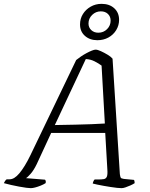

<svg xmlns="http://www.w3.org/2000/svg" viewBox="-47 -978 781 998"><path d="M113 0Q106 0 89.5 -2Q73 -4 52.5 -8Q32 -12 11 -16.5Q-10 -21 -27 -26Q-25 -31 -20.5 -37.5Q-16 -44 -12 -46H3Q15 -46 27.5 -53.5Q40 -61 53.5 -77Q67 -93 81.5 -116.5Q96 -140 111 -171L349 -666Q360 -675 374 -684.5Q388 -694 403 -702Q418 -710 430.5 -715Q443 -720 450 -720Q460 -720 477.5 -712Q495 -704 512.5 -693.5Q530 -683 538 -673L576 -73Q578 -59 580.5 -54.5Q583 -50 597 -48L649 -43Q651 -42 652 -35.5Q653 -29 653 -26Q644 -20 630.5 -14Q617 -8 605 -4Q593 0 585 0Q577 0 561.5 -1.5Q546 -3 528 -6Q510 -9 492 -12Q474 -15 458.5 -18.5Q443 -22 435 -24Q436 -30 439 -36.5Q442 -43 445 -45H460Q481 -45 492.5 -47Q504 -49 508.5 -60Q513 -71 511 -97L500 -287H219L144 -125Q129 -94 113 -75.5Q97 -57 88 -52L187 -44Q189 -42 190.5 -37.5Q192 -33 190 -26Q179 -19 164 -13Q149 -7 135.5 -3.5Q122 0 113 0ZM238 -328Q298 -329 344.5 -330Q391 -331 429 -332.5Q467 -334 498 -336L481 -637Q465 -649 444 -659.5Q423 -670 399 -671ZM459 -769Q420 -769 394.5 -791.5Q369 -814 369 -851Q369 -881 384 -905Q399 -929 424.5 -943.5Q450 -958 481 -958Q522 -958 547 -935Q572 -912 572 -875Q572 -846 557 -821.5Q542 -797 516.5 -783Q491 -769 459 -769ZM464 -808Q491 -808 509.5 -826.5Q528 -845 528 -871Q528 -892 514 -905.5Q500 -919 477 -919Q451 -919 432 -900.5Q413 -882 413 -856Q413 -835 427.5 -821.5Q442 -808 464 -808Z"/></svg>

Font: Texturina 12pt Thin
Style: Italic
Weight: 250
Italic angle: -11°
Designer: Guillermo Torres Carreño
Foundry: Omnibus-Type
Version: Version 1.002